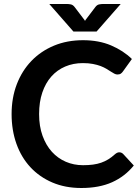

<svg xmlns="http://www.w3.org/2000/svg" viewBox="-20 -932 701 960"><path d="M576.5 -170.5Q587.5 -170.5 596 -162L649 -104.5Q605 -50 540.8 -21Q476.5 8 386.5 8Q306 8 241.8 -19.5Q177.5 -47 132 -96Q86.5 -145 62.2 -213Q38 -281 38 -361.5Q38 -443 64 -510.8Q90 -578.5 137.2 -627.5Q184.5 -676.5 250 -703.8Q315.5 -731 395 -731Q474 -731 535.2 -705Q596.5 -679 639.5 -637L594.5 -574.5Q590.5 -568.5 584.2 -564Q578 -559.5 567 -559.5Q559.5 -559.5 551.5 -563.8Q543.5 -568 534 -574.2Q524.5 -580.5 512 -588Q499.5 -595.5 483 -601.8Q466.5 -608 444.8 -612.2Q423 -616.5 394.5 -616.5Q346 -616.5 305.8 -599.2Q265.5 -582 236.5 -549.2Q207.5 -516.5 191.5 -469.2Q175.5 -422 175.5 -361.5Q175.5 -300.5 192.8 -253Q210 -205.5 239.5 -173Q269 -140.5 309 -123.2Q349 -106 395 -106Q422.5 -106 444.8 -109Q467 -112 485.8 -118.5Q504.5 -125 521.2 -135.2Q538 -145.5 554.5 -160.5Q559.5 -165 565 -167.8Q570.5 -170.5 576.5 -170.5ZM583.5 -912 463 -774.5H347L226.5 -912H316Q323.5 -912 334 -910Q344.5 -908 353 -897L397.5 -838.5Q400 -836 401.8 -833Q403.5 -830 405 -827.5Q406.5 -830 408.2 -833Q410 -836 412.5 -838.5L456.5 -896.5Q465 -908 475.8 -910Q486.5 -912 494 -912Z"/></svg>

Font: Lato 2
Style: Bold
Weight: 700
Designer: Lukasz Dziedzic with Adam Twardoch and Botio Nikoltchev
Foundry: tyPoland Lukasz Dziedzic
Version: Version 2.015; 2015-08-06; http://www.latofonts.com/